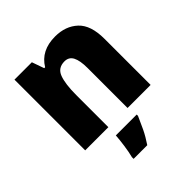

<svg xmlns="http://www.w3.org/2000/svg" viewBox="-212 -696 1054 1054"><g transform="rotate(-45 315.0 -169.0)"><path d="M387 -559Q468 -559 519 -511.5Q570 -464 570 -358V0H391V-311Q391 -368 376 -397Q361 -426 327 -426Q276 -426 259 -380.5Q242 -335 242 -250V0H62V-549H197L222 -478H229Q278 -559 387 -559ZM401 61V71Q385 108 367.5 144.5Q350 181 323 221H217V208Q225 177 231 134.5Q237 92 239 61Z"/></g></svg>

Font: Noto Sans Disp ExtBd
Style: Regular
Weight: 800
Designer: Monotype Design Team
Foundry: Monotype Imaging Inc.
Version: Version 2.000;GOOG;noto-source:20170915:90ef993387c0; ttfaut